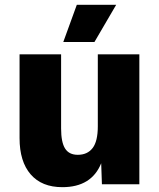

<svg xmlns="http://www.w3.org/2000/svg" viewBox="-20 -763 658 795"><path d="M238 12Q153 12 107 -41Q61 -94 61 -191V-538H233V-231Q233 -174 249.5 -148Q266 -122 302 -122Q342 -122 363.5 -150Q385 -178 385 -240V-538H557V0H402L399 -87Q359 12 238 12ZM242 -589 298 -743H461L371 -589Z"/></svg>

Font: Geist ExtBd
Style: Regular
Weight: 400
Designer: Basement.studio, Andrés Briganti, Mateo Zaragoza
Foundry: Basement.studio, Vercel, Andrés Briganti, Guido Ferreyra, Mateo Zaragoza
Version: Version 1.401